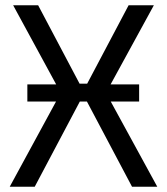

<svg xmlns="http://www.w3.org/2000/svg" viewBox="-20 -710 634 730"><path d="M482 0 293 -357 469 -690H565L383 -357L578 0ZM17 0 211 -357 30 -690H125L301 -357L112 0ZM84 -324V-389H509V-324ZM243 -324V-392H350V-324Z"/></svg>

Font: Exo 2
Style: Regular
Weight: 400
Designer: Natanael Gama
Foundry: Natanael Gama
Version: Version 2.010